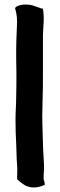

<svg xmlns="http://www.w3.org/2000/svg" viewBox="-20 -767 267 854"><path d="M47 -731 53 -706C55 -694 56 -680 56 -669C55 -629 52 -589 52 -544C52 -518 52 -484 53 -444C53 -403 53 -367 52 -338C52 -302 49 -271 49 -235C49 -200 50 -162 52 -128C54 -95 53 -67 56 -33C58 -14 56 10 56 30C68 42 82 52 98 61H100C125 72 156 66 176 56L178 59C181 43 174 33 174 30V13L176 -16C176 -46 173 -73 172 -101C171 -150 168 -203 168 -253C168 -268 169 -285 169 -302C171 -358 171 -400 171 -467V-612C172 -651 179 -689 170 -731L168 -728L128 -742C104 -750 66 -748 51 -736Z"/></svg>

Font: Hussar Pisanka
Style: Bd
Weight: 700
Designer: Robert Jablonski
Foundry: Cannot Into Space Fonts
Version: Version 1.070